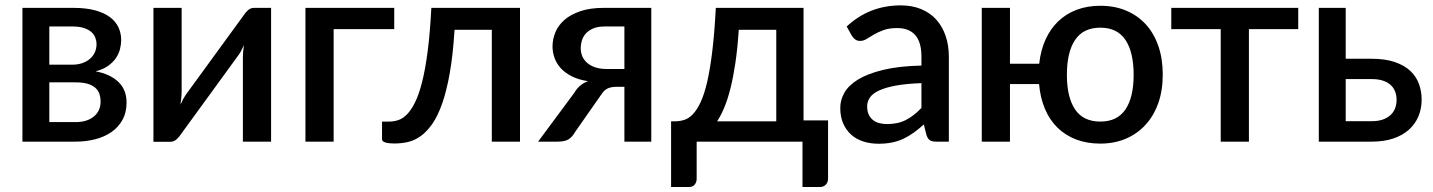

<svg xmlns="http://www.w3.org/2000/svg" viewBox="-20 -540 5464 732"><path d="M268 -74.5Q312 -74.5 337.8 -95.8Q363.5 -117 363.5 -153Q363.5 -168.5 359 -182Q354.5 -195.5 343.5 -205.2Q332.5 -215 314.2 -220.5Q296 -226 268.5 -226H168V-74.5ZM168 -439V-293.5H256.5Q276.5 -293.5 293.2 -299.2Q310 -305 322.2 -315.2Q334.5 -325.5 341.2 -339.8Q348 -354 348 -371.5Q348 -384 343.5 -396.2Q339 -408.5 328.2 -418Q317.5 -427.5 300 -433.2Q282.5 -439 256.5 -439ZM260 -510Q307.5 -510 342 -500.8Q376.5 -491.5 398.8 -475Q421 -458.5 431.5 -436Q442 -413.5 442 -387.5Q442 -371 437.5 -353Q433 -335 422 -318.8Q411 -302.5 392.2 -289Q373.5 -275.5 344.5 -268Q399 -258 430.8 -228.2Q462.5 -198.5 462.5 -149Q462.5 -111 447 -83Q431.5 -55 404.8 -36.5Q378 -18 342.8 -9Q307.5 0 268.5 0H65.5V-510Z M1013.5 -510V0H906V-319.5Q906 -330 907 -342.5Q908 -355 910 -368Q905 -357 900.2 -347.8Q895.5 -338.5 890 -331L668.5 -26.5Q662.5 -17 652.5 -8.2Q642.5 0.5 630 0.5H565V-510H672.5V-190.5Q672.5 -180 671.2 -167Q670 -154 668 -141Q678 -164 688.5 -179L910 -483Q916 -493 926 -501.5Q936 -510 948.5 -510Z M1483 -429H1252V0H1144.5V-510H1483Z M1962.5 0H1855V-426.5H1713Q1707 -331 1694.8 -261.8Q1682.5 -192.5 1665.5 -144.5Q1648.5 -96.5 1627.5 -66.8Q1606.5 -37 1583 -20.5Q1559.5 -4 1534.8 1.5Q1510 7 1485 7Q1436.5 7 1436.5 -9V-76.5H1464.5Q1481 -76.5 1498.2 -82Q1515.5 -87.5 1531.5 -103.8Q1547.5 -120 1562.2 -149.5Q1577 -179 1589.2 -227.2Q1601.5 -275.5 1610.5 -344.8Q1619.5 -414 1624.5 -510H1962.5Z M2360.5 -277V-439H2285Q2259 -439 2241.5 -431.5Q2224 -424 2213.5 -412.2Q2203 -400.5 2198.5 -386Q2194 -371.5 2194 -357.5Q2194 -320 2220.8 -298.5Q2247.5 -277 2293 -277ZM2463 -510V0H2360.5V-209H2331Q2316.5 -209 2307 -206.5Q2297.5 -204 2290.8 -199.5Q2284 -195 2278.8 -188.5Q2273.5 -182 2268.5 -174L2173 -37.5Q2162.5 -18.5 2148.2 -9.2Q2134 0 2105.5 0H2031.5L2169 -185.5Q2188 -218.5 2222 -230.5Q2185 -236 2159 -249.5Q2133 -263 2117 -281Q2101 -299 2093.8 -320.2Q2086.5 -341.5 2086.5 -362.5Q2086.5 -390 2097.2 -416.5Q2108 -443 2131.5 -463.8Q2155 -484.5 2192.2 -497.2Q2229.5 -510 2282 -510Z M2939.5 -77.5V-426.5H2796.5Q2792 -356.5 2783.8 -301Q2775.5 -245.5 2764.8 -202.8Q2754 -160 2741 -129.2Q2728 -98.5 2714 -77.5ZM3137 -81V140.5Q3137 155.5 3128.2 164.2Q3119.5 173 3106 173H3039.5V0H2636V142.5Q2636 154 2628.8 163.5Q2621.5 173 2606.5 173H2538.5V-77.5H2554Q2571.5 -77.5 2588.5 -82.8Q2605.5 -88 2621 -104Q2636.5 -120 2650.5 -149.2Q2664.5 -178.5 2675.8 -226.5Q2687 -274.5 2695.5 -344Q2704 -413.5 2709 -510H3043.5V-81Z M3493 -223Q3435.5 -221 3396 -213.8Q3356.5 -206.5 3332 -195.2Q3307.5 -184 3296.8 -168.5Q3286 -153 3286 -134.5Q3286 -116.5 3291.8 -103.8Q3297.5 -91 3307.8 -82.8Q3318 -74.5 3331.8 -70.8Q3345.5 -67 3362 -67Q3404 -67 3434.2 -82.8Q3464.5 -98.5 3493 -128.5ZM3208 -439Q3294.5 -519.5 3414 -519.5Q3458 -519.5 3492.2 -505.2Q3526.5 -491 3549.8 -465Q3573 -439 3585.2 -403.2Q3597.5 -367.5 3597.5 -324V0H3549.5Q3534 0 3526 -4.8Q3518 -9.5 3512.5 -24L3502 -65.5Q3482.5 -48 3463.5 -34.2Q3444.5 -20.5 3424.2 -11Q3404 -1.5 3380.8 3.2Q3357.5 8 3329.5 8Q3298.5 8 3271.8 -0.5Q3245 -9 3225.5 -26.2Q3206 -43.5 3194.8 -69Q3183.5 -94.5 3183.5 -129Q3183.5 -158.5 3199.2 -186.5Q3215 -214.5 3251.2 -236.8Q3287.5 -259 3346.8 -273.5Q3406 -288 3493 -290V-324Q3493 -379 3469.5 -406Q3446 -433 3400.5 -433Q3369.5 -433 3348.5 -425.2Q3327.5 -417.5 3312 -408.5Q3296.5 -399.5 3284.5 -391.8Q3272.5 -384 3259 -384Q3248 -384 3240.2 -389.8Q3232.5 -395.5 3227.5 -404Z M4175 -76.5Q4239.5 -76.5 4270.8 -122.8Q4302 -169 4302 -255Q4302 -341 4270.8 -387.8Q4239.5 -434.5 4175 -434.5Q4110 -434.5 4078.8 -387.8Q4047.5 -341 4047.5 -255Q4047.5 -169 4078.8 -122.8Q4110 -76.5 4175 -76.5ZM3942 -297Q3947.5 -348 3966 -389Q3984.5 -430 4014.5 -458.8Q4044.5 -487.5 4085 -502.8Q4125.5 -518 4175 -518Q4229.5 -518 4273.5 -499.5Q4317.5 -481 4348.5 -447Q4379.5 -413 4396.2 -364.5Q4413 -316 4413 -255.5Q4413 -195 4395.8 -146.5Q4378.5 -98 4347 -63.8Q4315.5 -29.5 4271.8 -11Q4228 7.5 4175 7.5Q4124 7.5 4082.8 -8.2Q4041.5 -24 4011.5 -53.5Q3981.5 -83 3963.8 -125Q3946 -167 3941.5 -219.5H3830.5V0H3723V-510H3830.5V-297Z M4929.5 -429H4741.5V0H4634V-429H4445.5V-510H4929.5Z M5210.5 -78Q5234 -78 5251.8 -84.2Q5269.5 -90.5 5281.2 -101.2Q5293 -112 5298.8 -127Q5304.5 -142 5304.5 -160Q5304.5 -176 5299.2 -190.2Q5294 -204.5 5282.8 -215.2Q5271.5 -226 5253.5 -232.2Q5235.5 -238.5 5209.5 -238.5H5110.5V-78ZM5209 -316Q5262 -316 5298.5 -303.2Q5335 -290.5 5357.5 -269Q5380 -247.5 5390 -219.2Q5400 -191 5400 -160.5Q5400 -125 5387.5 -95.8Q5375 -66.5 5350.8 -45Q5326.5 -23.5 5291.2 -11.8Q5256 0 5210.5 0H5008V-510H5110.5V-316Z"/></svg>

Font: Lato SemiBold
Style: Regular
Weight: 600
Designer: Lukasz Dziedzic with Adam Twardoch and Botio Nikoltchev
Foundry: tyPoland Lukasz Dziedzic
Version: Version 2.015; 2015-08-06; http://www.latofonts.com/